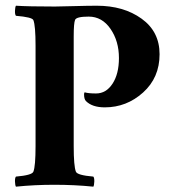

<svg xmlns="http://www.w3.org/2000/svg" viewBox="-20 -665 611 688"><path d="M551.8 -470.7Q551.8 -386.7 492.7 -333.5Q433.6 -280.3 355.5 -280.3Q310.5 -280.3 288.1 -302.7Q281.2 -309.6 281.2 -327.1Q281.2 -334 284.2 -334Q296.9 -330.1 324.2 -330.1Q360.4 -330.1 383.3 -365.2Q406.2 -400.4 406.2 -457Q406.2 -517.6 376 -561.5Q345.7 -605.5 297.9 -605.5Q253.9 -605.5 249 -593.8Q244.1 -582 244.1 -534.2V-141.6Q244.1 -69.3 252 -49.8Q256.8 -37.1 314.5 -32.2Q318.4 -27.3 317.9 -14.2Q317.4 -1 314.5 3.9Q248 -2.9 174.8 -2.9Q103.5 -2.9 37.1 3.9Q34.2 -1 33.7 -14.2Q33.2 -27.3 37.1 -32.2Q94.7 -37.1 99.6 -49.8Q107.4 -69.3 107.4 -141.6V-501Q107.4 -573.2 99.6 -592.8Q95.7 -603.5 37.1 -608.4Q33.2 -613.3 33.7 -626.5Q34.2 -639.6 37.1 -644.5Q81.1 -641.6 176.8 -641.6Q195.3 -641.6 245.6 -643.1Q295.9 -644.5 327.1 -644.5Q422.9 -644.5 487.3 -598.1Q551.8 -551.8 551.8 -470.7Z"/></svg>

Font: Crimson
Style: Bold
Weight: 700
Version: Version 0.8 ; ttfautohint (v1.00) -l 8 -r 50 -G 200 -x 14 -D